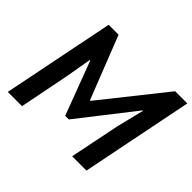

<svg xmlns="http://www.w3.org/2000/svg" viewBox="-159 -942 1163 1163"><g transform="rotate(45 422.5 -360.0)"><path d="M171.4 -719.7H256.3L415 -315.4H418.9L740.7 -719.7H845.2L700.7 0H578.1L644 -324.7L687 -498H683.1L406.2 -143.6H375L245.6 -487.3H241.2L212.9 -323.7L148.9 0H26.9Z"/></g></svg>

Font: Reddit Sans Fudge SmBold Italic
Style: Regular
Weight: 600
Italic angle: -11.25°
Designer: Stephen Hutchings
Version: Version 1.013